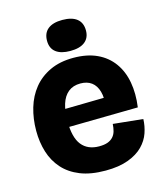

<svg xmlns="http://www.w3.org/2000/svg" viewBox="-111 -812 774 910"><g transform="rotate(-15 276.0 -357.5)"><path d="M295 14Q222 14 171 -6.5Q120 -27 87.5 -63.5Q55 -100 40 -148.5Q25 -197 25 -253Q25 -312 40.5 -364.5Q56 -417 88 -456.5Q120 -496 169 -519Q218 -542 284 -542Q351 -542 399.5 -519.5Q448 -497 478 -455.5Q508 -414 518 -358Q528 -302 519 -236L127 -230V-317L405 -322L373 -274Q379 -321 370 -352.5Q361 -384 339.5 -400Q318 -416 285 -416Q249 -416 225.5 -397Q202 -378 191 -343Q180 -308 180 -260Q180 -179 209.5 -142Q239 -105 295 -105Q320 -105 336.5 -111Q353 -117 363.5 -128.5Q374 -140 378.5 -156Q383 -172 384 -191L530 -176Q529 -142 517.5 -108.5Q506 -75 479 -47.5Q452 -20 406.5 -3Q361 14 295 14ZM280 -577Q234 -577 209.5 -596Q185 -615 185 -652Q185 -690 209.5 -709.5Q234 -729 280 -729Q327 -729 351.5 -709.5Q376 -690 376 -652Q376 -616 351.5 -596.5Q327 -577 280 -577Z"/></g></svg>

Font: Bricolage Grotesque 72pt ExtraBold
Style: Regular
Weight: 800
Designer: Mathieu Triay
Foundry: Atelier Triay
Version: Version 1.001;gftools[0.9.33.dev8+g029e19f]